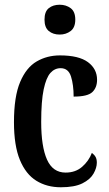

<svg xmlns="http://www.w3.org/2000/svg" viewBox="-20 -781 460 811"><path d="M237 10Q178 10 133.5 -17.5Q89 -45 64 -105.5Q39 -166 39 -265Q39 -373 65 -434.5Q91 -496 135 -521.5Q179 -547 233 -547Q313 -547 351.5 -518.5Q390 -490 390 -444Q390 -411 370 -392Q350 -373 291 -373Q291 -422 280 -457.5Q269 -493 236 -493Q211 -493 193 -473Q175 -453 164.5 -403.5Q154 -354 154 -266Q154 -162 178.5 -107Q203 -52 257 -52Q299 -52 327 -76.5Q355 -101 368 -135Q378 -128 383.5 -118.5Q389 -109 389 -94Q389 -72 375 -47.5Q361 -23 328 -6.5Q295 10 237 10ZM232 -635Q204 -635 186 -650Q168 -665 168 -698Q168 -732 186 -746.5Q204 -761 232 -761Q259 -761 278.5 -746.5Q298 -732 298 -698Q298 -665 278.5 -650Q259 -635 232 -635Z"/></svg>

Font: Noto Serif Devanagari ExtraCondensed SemiBold
Style: Regular
Weight: 600
Width: 2
Designer: Universal Thirst, Indian Type Foundry and the Monotype Design Team
Foundry: Monotype Imaging Inc.
Version: Version 2.004; ttfautohint (v1.8.4.7-5d5b)